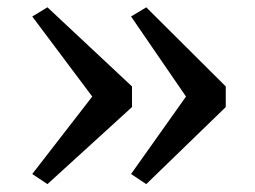

<svg xmlns="http://www.w3.org/2000/svg" viewBox="-20 -544 680 512"><path d="M370 -524.5 582 -313.5V-258.5L370 -53L329.5 -80L476 -286.5L329.5 -500ZM106.5 -524.5 332 -313.5V-258.5L106.5 -53L66 -80L226 -286.5L66 -500Z"/></svg>

Font: Merriweather 60pt
Style: Regular
Weight: 400
Version: Version 2.100